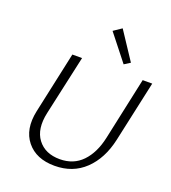

<svg xmlns="http://www.w3.org/2000/svg" viewBox="-161 -1027 1025 1152"><g transform="rotate(20 351.5 -451.5)"><path d="M502 -708 371 -874 423 -909 540 -732ZM320 6Q202 6 142 -68.5Q82 -143 108 -265L193 -658H255L171 -277Q147 -168 194.5 -105Q242 -42 336 -42Q423 -42 478.5 -99.5Q534 -157 556 -258L642 -658H703L618 -268Q590 -141 513 -67.5Q436 6 320 6Z"/></g></svg>

Font: EauTestText Semilight
Style: Italic
Weight: 300
Italic angle: -12°
Designer: Christian Thalmann (Catharsis Fonts)
Version: Version 0.001;PS 000.001;hotconv 1.0.88;makeotf.lib2.5.64775